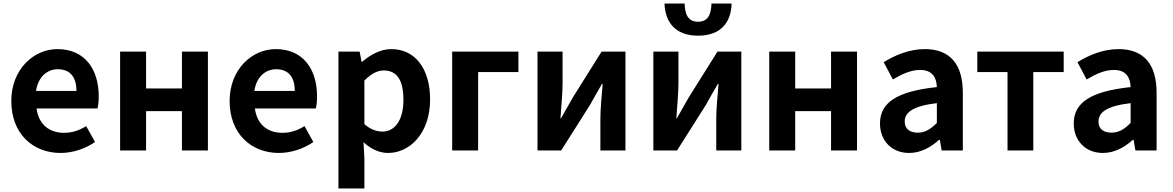

<svg xmlns="http://www.w3.org/2000/svg" viewBox="-20 -852 6639 1087"><path d="M323 14C392 14 463 -10 518 -48L468 -138C427 -113 388 -100 343 -100C259 -100 199 -147 187 -238H532C536 -252 539 -279 539 -306C539 -462 459 -574 305 -574C172 -574 44 -461 44 -280C44 -95 166 14 323 14ZM184 -337C196 -418 248 -460 307 -460C380 -460 413 -412 413 -337Z M660 0H807V-223H1010V0H1157V-560H1010V-351H807V-560H660Z M1559 14C1628 14 1699 -10 1754 -48L1704 -138C1663 -113 1624 -100 1579 -100C1495 -100 1435 -147 1423 -238H1768C1772 -252 1775 -279 1775 -306C1775 -462 1695 -574 1541 -574C1408 -574 1280 -461 1280 -280C1280 -95 1402 14 1559 14ZM1420 -337C1432 -418 1484 -460 1543 -460C1616 -460 1649 -412 1649 -337Z M1896 215H2043V44L2038 -47C2080 -8 2128 14 2177 14C2300 14 2415 -97 2415 -289C2415 -461 2332 -574 2195 -574C2134 -574 2077 -542 2030 -502H2027L2016 -560H1896ZM2145 -107C2114 -107 2079 -118 2043 -149V-396C2081 -434 2115 -453 2153 -453C2230 -453 2264 -394 2264 -287C2264 -165 2211 -107 2145 -107Z M2540 0H2687V-444H2915V-560H2540Z M3023 0H3157L3321 -259C3339 -291 3368 -344 3388 -377H3392C3386 -307 3379 -233 3379 -176V0H3521V-560H3386L3223 -300C3205 -268 3175 -216 3156 -182H3153C3158 -252 3165 -327 3165 -383V-560H3023Z M3679 0H3813L3977 -259C3995 -291 4024 -344 4044 -377H4048C4042 -307 4035 -233 4035 -176V0H4177V-560H4042L3879 -300C3861 -268 3831 -216 3812 -182H3809C3814 -252 3821 -327 3821 -383V-560H3679ZM3932 -650C4062 -650 4119 -726 4122 -832H4008C4006 -769 3988 -729 3932 -729C3876 -729 3858 -769 3856 -832H3742C3746 -726 3803 -650 3932 -650Z M4335 0H4482V-223H4685V0H4832V-560H4685V-351H4482V-560H4335Z M5127 14C5192 14 5248 -17 5296 -60H5301L5311 0H5431V-327C5431 -489 5358 -574 5216 -574C5128 -574 5048 -540 4983 -500L5035 -402C5087 -433 5137 -456 5189 -456C5258 -456 5282 -414 5284 -359C5059 -335 4962 -272 4962 -153C4962 -57 5027 14 5127 14ZM5176 -101C5133 -101 5102 -120 5102 -164C5102 -215 5147 -252 5284 -268V-156C5249 -121 5218 -101 5176 -101Z M5684 0H5830V-444H6002V-560H5513V-444H5684Z M6224 14C6289 14 6345 -17 6393 -60H6398L6408 0H6528V-327C6528 -489 6455 -574 6313 -574C6225 -574 6145 -540 6080 -500L6132 -402C6184 -433 6234 -456 6286 -456C6355 -456 6379 -414 6381 -359C6156 -335 6059 -272 6059 -153C6059 -57 6124 14 6224 14ZM6273 -101C6230 -101 6199 -120 6199 -164C6199 -215 6244 -252 6381 -268V-156C6346 -121 6315 -101 6273 -101Z"/></svg>

Font: Source Han Sans KR
Style: Bold
Weight: 700
Designer: Ryoko NISHIZUKA 西塚涼子 (kana, bopomofo & ideographs); Paul D. Hunt (Latin, Greek & Cyrillic); Sandoll Communications 산돌커뮤니
Foundry: Adobe
Version: Version 2.004;hotconv 1.0.118;makeotfexe 2.5.65603